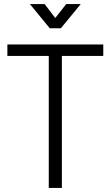

<svg xmlns="http://www.w3.org/2000/svg" viewBox="-20 -917 540 937"><path d="M218 0V-644H16V-700H484V-644H282V0ZM223 -779 126 -897H198L277 -793L222 -794L303 -897H374L277 -779Z"/></svg>

Font: Inclusive Sans Light
Style: Regular
Weight: 300
Designer: Olivia King
Foundry: Olivia King
Version: Version 2.004